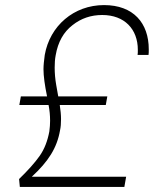

<svg xmlns="http://www.w3.org/2000/svg" viewBox="-20 -734 608 755"><path d="M55 -30 58 1H469L476 -39H105C170 -99 204 -152 216 -221C219 -234 220 -249 220 -266C220 -283 218 -301 215 -321H396L402 -355H209C208 -362 205 -377 201 -400C197 -423 195 -446 195 -468C195 -485 196 -502 199 -517C208 -569 230 -608 265 -635C299 -662 338 -675 382 -675C470 -675 522 -619 522 -538C522 -529 522 -523 521 -518H564C565 -523 565 -531 565 -540C565 -643 505 -714 389 -714C270 -714 176 -632 156 -518C153 -496 151 -477 151 -462C151 -435 156 -399 165 -355H62L56 -321H171C175 -301 177 -280 177 -259C177 -246 176 -232 174 -217C167 -180 155 -148 136 -121C117 -94 90 -64 55 -30Z"/></svg>

Font: Momo Neue ExtLt
Style: Italic
Weight: 200
Italic angle: -10°
Designer: Ninad Kale (Devanagari), Jonny Pinhorn (Latin)
Foundry: Indian Type Foundry
Version: 4.004